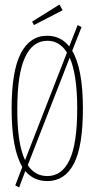

<svg xmlns="http://www.w3.org/2000/svg" viewBox="-20 -784 415 843"><path d="M64 39 47 30 78 -51Q55 -89 43 -152.5Q31 -216 31 -308Q31 -471 71 -549Q111 -627 187 -627Q247 -627 284 -580L321 -674L338 -665L297 -561Q344 -482 344 -308Q344 -140 304 -64.5Q264 11 188 11Q128 11 91 -33ZM56 -308Q55 -155 90 -81L274 -553Q242 -605 188 -605Q123 -605 89.5 -531.5Q56 -458 56 -308ZM188 -11Q252 -11 285.5 -82Q319 -153 319 -308Q319 -456 286 -531L102 -59Q133 -11 188 -11ZM129 -674 121 -689 241 -764 255 -739Z"/></svg>

Font: Inconsolata Condensed ExtraLight
Style: Regular
Weight: 200
Width: 3
Monospace: yes
Designer: Raph Levien, Cyreal, Brenton Simpson
Foundry: Raph Levien, Cyreal, Google
Version: Version 3.100; ttfautohint (v1.8.4.7-5d5b)